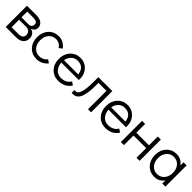

<svg xmlns="http://www.w3.org/2000/svg" viewBox="330 -1730 2992 2992"><g transform="rotate(45 1826.0 -234.0)"><path d="M367 -258Q461 -235 461 -135Q461 -72 418 -36Q375 0 299 0H70V-468H283Q354 -468 396 -435Q438 -402 438 -348Q438 -280 367 -258ZM138 -406V-280H290Q363 -280 363 -348Q363 -376 342 -391Q321 -406 283 -406ZM292 -62Q337 -62 362 -82Q387 -102 387 -135Q387 -178 362 -202.5Q337 -227 292 -227H138V-62Z M762 16Q659 16 593.5 -54Q528 -124 528 -234Q528 -344 593 -414Q658 -484 760 -484Q864 -484 937 -390L887 -351Q838 -422 760 -422Q688 -422 642 -369.5Q596 -317 596 -234Q596 -151 642 -98.5Q688 -46 760 -46Q844 -46 895 -111L948 -74Q915 -33 866.5 -8.5Q818 16 762 16Z M1238 -484Q1341 -484 1406 -407Q1471 -330 1460 -220H1075Q1079 -148 1122 -97Q1165 -46 1239 -46Q1351 -46 1402 -131L1456 -95Q1384 16 1241 16Q1138 16 1072.5 -54Q1007 -124 1007 -234Q1007 -344 1072 -414Q1137 -484 1238 -484ZM1079 -276H1393Q1374 -422 1238 -422Q1173 -422 1131.5 -380.5Q1090 -339 1079 -276Z M1523 0V-62H1554Q1596 -62 1620 -135.5Q1644 -209 1644 -359V-468H1952V0H1884V-406H1708V-340Q1708 -266 1701 -209Q1694 -152 1677.5 -102.5Q1661 -53 1629 -26.5Q1597 0 1551 0Z M2277 -484Q2380 -484 2445 -407Q2510 -330 2499 -220H2114Q2118 -148 2161 -97Q2204 -46 2278 -46Q2390 -46 2441 -131L2495 -95Q2423 16 2280 16Q2177 16 2111.5 -54Q2046 -124 2046 -234Q2046 -344 2111 -414Q2176 -484 2277 -484ZM2118 -276H2432Q2413 -422 2277 -422Q2212 -422 2170.5 -380.5Q2129 -339 2118 -276Z M2607 0V-468H2675V-274H2953V-468H3021V0H2953V-212H2675V0Z M3521 -468H3589V0H3521V-69Q3460 16 3358 16Q3256 16 3190.5 -54.5Q3125 -125 3125 -235Q3125 -344 3190 -414Q3255 -484 3356 -484Q3460 -484 3521 -398ZM3356 -46Q3429 -46 3475 -98.5Q3521 -151 3521 -234Q3521 -317 3475 -369.5Q3429 -422 3356 -422Q3285 -422 3239 -369.5Q3193 -317 3193 -235Q3193 -152 3239 -99Q3285 -46 3356 -46Z"/></g></svg>

Font: Didact Gothic
Style: Regular
Weight: 400
Designer: Daniel Johnson
Foundry: Daniel Johnson
Version: Version 2.101;PS 002.101;hotconv 1.0.88;makeotf.lib2.5.64775